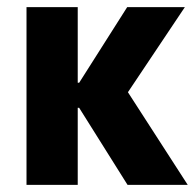

<svg xmlns="http://www.w3.org/2000/svg" viewBox="-20 -516 544 536"><path d="M54 0V-496H197V-285H201L335 -496H496L318 -230L322 -282L504 0H336L201 -215H197V0Z"/></svg>

Font: Nunito Sans 10pt Condensed ExtraBold
Style: Regular
Weight: 800
Width: 3
Designer: Vernon Adams
Foundry: Vernon Adams
Version: Version 3.101;gftools[0.9.27]